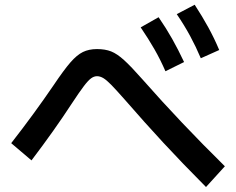

<svg xmlns="http://www.w3.org/2000/svg" viewBox="-20 -793 978 795"><path d="M497.1 -379.9Q460.9 -420.9 441.2 -441.2Q421.4 -461.4 408 -469.5Q394.5 -477.5 381.8 -477.5Q369.1 -477.5 356.9 -468.5Q344.7 -459.5 326.9 -436Q309.1 -412.6 277.3 -364.3Q206.1 -254.9 110.4 -128.9L26.4 -200.2Q121.6 -322.3 202.1 -440.4Q244.1 -502.9 271.2 -534.2Q298.3 -565.4 323.2 -577.6Q348.1 -589.8 381.8 -589.8Q415.5 -589.8 440.2 -580.1Q464.8 -570.3 493.4 -544.4Q522 -518.6 570.3 -463.9Q728 -284.7 911.1 -104.5L833 -18.6Q733.9 -118.2 656 -202.4Q578.1 -286.6 497.1 -379.9ZM562.5 -679.7 636.7 -721.7Q668 -676.3 692.9 -632.1Q717.8 -587.9 742.2 -536.1L665 -498Q644.5 -545.4 619.6 -588.9Q594.7 -632.3 562.5 -679.7ZM711.9 -734.4 786.1 -773.4Q817.9 -724.6 842.5 -679.7Q867.2 -634.8 887.7 -585.9L811.5 -551.8Q791 -600.1 767.1 -644.3Q743.2 -688.5 711.9 -734.4Z"/></svg>

Font: Pretendard JP SemiBold
Style: Regular
Weight: 600
Designer: Base glyphs from Inter by Rasmus Andersson; Hangeul glyphs from Noto Sans CJK(Source Han Sans) by Jang Soo-young and Kan
Foundry: Kil Hyung-jin
Version: Version 1.309